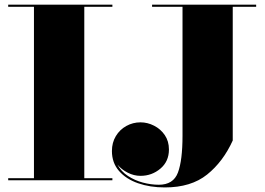

<svg xmlns="http://www.w3.org/2000/svg" viewBox="-20 -770 1130 820"><path d="M15 -9H125V-741H15V-750H460V-741H340V-9H460V0H15ZM629.5 -750H1074V-741H974V-170Q933 -79.5 864.5 -24.5Q796 30.5 684 30.5Q620.5 30.5 569.2 12.5Q518 -5.5 488 -40.2Q458 -75 458 -125Q458 -161 474.8 -188.8Q491.5 -216.5 519.5 -232Q547.5 -247.5 580 -247.5Q610 -247.5 638 -233.2Q666 -219 683.8 -193Q701.5 -167 701.5 -131.5Q701.5 -80.5 665 -49.8Q628.5 -19 580 -19Q552 -19 525.5 -32.5Q499 -46 481.5 -67Q497.5 -37.5 526.5 -18.5Q555.5 0.5 590.2 9.8Q625 19 658.5 19Q720.5 19 740 -33.2Q759.5 -85.5 759.5 -190V-741H629.5Z"/></svg>

Font: Bodoni* 24pt Fatface
Style: Regular
Weight: 900
Version: Version 2.3